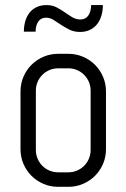

<svg xmlns="http://www.w3.org/2000/svg" viewBox="-20 -720 494 750"><path d="M394 -137.2Q394 -106.9 382.6 -80.1Q371.1 -53.2 351.1 -33.2Q331.1 -13.2 304.2 -1.7Q277.3 9.8 247.1 9.8H207Q176.8 9.8 149.9 -1.7Q123 -13.2 103 -33.2Q83 -53.2 71.5 -80.1Q60.1 -106.9 60.1 -137.2V-362.8Q60.1 -393.1 71.5 -419.9Q83 -446.8 103 -466.8Q123 -486.8 149.9 -498.3Q176.8 -509.8 207 -509.8H247.1Q277.3 -509.8 304.2 -498.3Q331.1 -486.8 351.1 -466.8Q371.1 -446.8 382.6 -419.9Q394 -393.1 394 -362.8V-137.2ZM334 -366.2Q334 -384.3 327.1 -400.1Q320.3 -416 308.6 -427.7Q296.9 -439.5 281 -446.3Q265.1 -453.1 247.1 -453.1H207Q189 -453.1 173.1 -446.3Q157.2 -439.5 145.5 -427.7Q133.8 -416 127 -400.1Q120.1 -384.3 120.1 -366.2V-133.8Q120.1 -115.7 127 -99.9Q133.8 -84 145.5 -72.3Q157.2 -60.5 173.1 -53.7Q189 -46.9 207 -46.9H247.1Q265.1 -46.9 281 -53.7Q296.9 -60.5 308.6 -72.3Q320.3 -84 327.1 -99.9Q334 -115.7 334 -133.8ZM293.9 -644Q314.5 -644 325.2 -659.7Q335.9 -675.3 335.9 -700.2H381.8Q381.8 -678.2 376.2 -659.2Q370.6 -640.1 359.6 -626Q348.6 -611.8 331.8 -603.5Q314.9 -595.2 293 -595.2Q269.5 -595.2 251.7 -604Q233.9 -612.8 218.5 -623Q203.1 -633.3 189.2 -642.1Q175.3 -650.9 160.2 -650.9Q139.6 -650.9 129.4 -635.5Q119.1 -620.1 119.1 -596.2H73.2Q73.2 -617.7 78.6 -636.7Q84 -655.8 95 -669.9Q106 -684.1 122.8 -692.1Q139.6 -700.2 162.1 -700.2Q184.1 -700.2 200.9 -691.4Q217.8 -682.6 232.7 -672.1Q247.6 -661.6 262.2 -652.8Q276.9 -644 293.9 -644Z"/></svg>

Font: Abel
Style: Regular
Weight: 400
Designer: Matthew Desmond
Foundry: Matthew Desmond
Version: Version 1.003